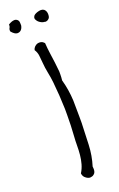

<svg xmlns="http://www.w3.org/2000/svg" viewBox="-170 -879 609 981"><g transform="rotate(-20 134.5 -388.5)"><path d="M193.4 -220.7Q191.4 -162.1 189 -103.5Q186.5 -44.9 169.9 7.8Q170.9 15.6 170.9 21.5Q170.9 36.1 165 43.9Q155.3 55.7 142.6 55.7Q141.6 56.6 140.6 56.6Q127.9 56.6 116.2 46.9Q103.5 38.1 101.6 20.5Q114.3 0 120.6 -22.5Q127 -44.9 129.4 -69.8Q131.8 -94.7 131.8 -120.1Q131.8 -145.5 133.8 -171.9Q137.7 -226.6 137.7 -283.2V-317.4Q135.7 -391.6 127.9 -465.8Q125 -493.2 119.1 -521.5Q113.3 -549.8 111.3 -577.1Q109.4 -599.6 107.4 -617.7Q105.5 -635.7 94.7 -652.3Q96.7 -662.1 104 -669.4Q111.3 -676.8 121.1 -679.7Q125 -680.7 129.9 -680.7Q134.8 -680.7 139.6 -679.7Q149.4 -676.8 157.2 -668Q159.2 -637.7 163.1 -610.4Q167 -583 170.4 -557.1Q173.8 -531.2 175.8 -506.8V-491.2Q175.8 -474.6 173.8 -459Q189.5 -403.3 192.4 -342.8Q193.4 -298.8 193.4 -254.9ZM222.7 -803.7V-799.8Q222.7 -783.2 214.8 -777.3Q207 -769.5 195.3 -769.5L194.3 -770.5Q182.6 -770.5 170.4 -777.8Q158.2 -785.2 153.3 -794.9Q149.4 -799.8 149.4 -805.7Q149.4 -809.6 151.4 -813.5Q154.3 -823.2 173.8 -830.1Q185.5 -834 194.3 -834Q204.1 -834 210.9 -829.1Q221.7 -820.3 222.7 -803.7ZM16.6 -820.3Q36.1 -832 48.8 -832H53.7Q66.4 -829.1 71.3 -818.4Q73.2 -811.5 73.2 -802.7V-793.9Q70.3 -779.3 62.5 -771.5Q54.7 -763.7 43 -763.7H41Q27.3 -764.6 10.7 -784.2Q9.8 -788.1 9.8 -791Q9.8 -798.8 13.7 -803.7Q16.6 -808.6 16.6 -816.4Z"/></g></svg>

Font: Crafty Girls
Style: Regular
Weight: 400
Designer: Crystal Kluge
Foundry: Font Diner, Inc DBA Tart Workshop
Version: Version 1.001